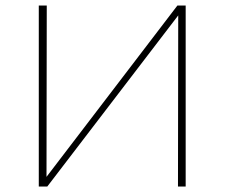

<svg xmlns="http://www.w3.org/2000/svg" viewBox="-20 -678 817 698"><path d="M133 0V-14L625 -658H644V-643L152 0ZM121 0V-658H150L149 0ZM627 0 628 -658H655V0Z"/></svg>

Font: Ysabeau Office Thin
Style: Regular
Weight: 250
Designer: Christian Thalmann (Catharsis Fonts)
Version: Version 2.001;gftools[0.9.30]; featfreeze: tnum,lnum,ss02